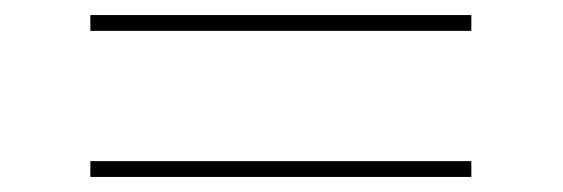

<svg xmlns="http://www.w3.org/2000/svg" viewBox="-20 -381 748 255"><path d="M606 -146V-167H100V-146ZM606 -340V-361H100V-340Z"/></svg>

Font: Josefin Slab ExtraLight
Style: Regular
Weight: 250
Designer: Santiago Orozco
Foundry: Typemade
Version: Version 2.000